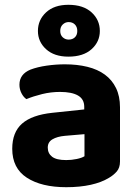

<svg xmlns="http://www.w3.org/2000/svg" viewBox="-20 -764 575 800"><path d="M256 -97Q278 -97 299.5 -101.5Q321 -106 332 -113V-205L250 -198Q218 -195 198.5 -183.5Q179 -172 179 -149Q179 -125 197 -111Q215 -97 256 -97ZM250 -496Q302 -496 344.5 -485.5Q387 -475 417 -453Q447 -431 463.5 -397Q480 -363 480 -317V-91Q480 -65 466.5 -49.5Q453 -34 434 -23Q403 -4 358 6Q313 16 256 16Q153 16 92 -23.5Q31 -63 31 -144Q31 -213 72 -249Q113 -285 198 -294L331 -308V-319Q331 -351 305 -366Q279 -381 230 -381Q192 -381 155.5 -372Q119 -363 90 -351Q78 -359 69.5 -375.5Q61 -392 61 -411Q61 -455 107 -474Q136 -485 174.5 -490.5Q213 -496 250 -496ZM138 -635Q138 -681 172 -712.5Q206 -744 265 -744Q327 -744 361.5 -712.5Q396 -681 396 -635Q396 -590 361.5 -559Q327 -528 265 -528Q206 -528 172 -559Q138 -590 138 -635ZM231 -635Q231 -618 241.5 -608.5Q252 -599 266 -599Q282 -599 292 -608.5Q302 -618 302 -635Q302 -652 292 -662Q282 -672 266 -672Q252 -672 241.5 -662Q231 -652 231 -635Z"/></svg>

Font: Baloo Da 2
Style: Bold
Weight: 700
Designer: Noopur Datye, Sulekha Rajkumar and Ek Type
Foundry: Ek Type
Version: Version 1.640;hotconv 1.0.111;makeotfexe 2.5.65597; ttfautoh